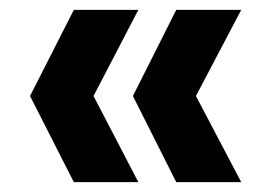

<svg xmlns="http://www.w3.org/2000/svg" viewBox="-20 -490 560 390"><path d="M338 -120 250 -295 338 -470H470L378 -295L470 -120ZM130 -120 41 -295 130 -470H261L170 -295L261 -120Z"/></svg>

Font: DM Sans 17pt ExtraBold
Style: Regular
Weight: 800
Version: Version 4.004;gftools[0.9.30]